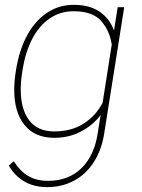

<svg xmlns="http://www.w3.org/2000/svg" viewBox="-20 -558 587 791"><path d="M16.1 124 37.1 106.4Q62.5 147 96.2 167Q129.9 187 177.7 187Q262.2 187 315.2 135.3Q368.2 83.5 382.3 -7.3L394.5 -84Q362.3 -41.5 313 -15.9Q263.7 9.8 203.6 9.8Q123.5 9.8 81.1 -43Q38.6 -95.7 38.6 -187.5Q38.6 -221.2 44.4 -259.3L45.9 -269.5Q59.1 -352.1 92 -412.6Q125 -473.1 174.1 -505.6Q223.1 -538.1 283.2 -538.1Q348.6 -538.1 390.1 -510Q431.6 -481.9 449.7 -432.1L464.8 -528.3H491.7L409.2 -7.3Q398.4 60.1 366.7 109.6Q335 159.2 285.6 186Q236.3 212.9 174.8 212.9Q119.1 212.9 79.6 189.2Q40 165.5 16.1 124ZM71.3 -259.3Q65.4 -222.2 65.4 -188.5Q65.4 -108.4 100.1 -62.5Q134.8 -16.6 203.6 -16.6Q274.4 -16.6 324.7 -48.8Q375 -81.1 402.8 -134.8L440.4 -374.5Q431.6 -432.6 396.2 -472.2Q360.8 -511.7 283.2 -511.7Q227.1 -511.7 183.6 -481.2Q140.1 -450.7 112.3 -396.7Q84.5 -342.8 73.2 -272Z"/></svg>

Font: Mardoto Thin
Style: Italic
Weight: 250
Italic angle: -12°
Designer: Christian Robertson, Vahan Hovhannisyan
Foundry: Google
Version: Version 1.000